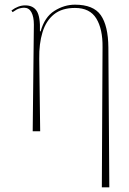

<svg xmlns="http://www.w3.org/2000/svg" viewBox="-20 -562 554 822"><path d="M416 240 419 -360Q420 -437 392.5 -482.5Q365 -528 301 -528Q245 -528 211 -500.5Q177 -473 162 -424Q147 -375 148 -311L152 0H120L125 -457Q125 -490 114.5 -509.5Q104 -529 83 -529Q75 -529 63.5 -526Q52 -523 34 -510L29 -517Q58 -539 88 -539Q122 -539 137.5 -514.5Q153 -490 151 -428H154Q171 -489 213 -515.5Q255 -542 301 -542Q380 -542 411.5 -497Q443 -452 444 -359L448 240Z"/></svg>

Font: Noto Serif Display SemiCondensed Thin
Style: Regular
Weight: 100
Width: 4
Designer: Monotype Design Team
Foundry: Monotype Imaging Inc.
Version: Version 2.009